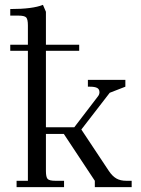

<svg xmlns="http://www.w3.org/2000/svg" viewBox="-20 -766 578 786"><path d="M22 -558.1V-583H94.2V-662.1Q94.2 -687 87.2 -694.6Q80.1 -702.1 55.2 -702.1H22V-729Q113.8 -729 155.8 -746.1L168 -717.8V-583H304.2V-558.1H168V-245.1H284.2L379.9 -370.1Q387.2 -378.9 387.2 -388.2Q387.2 -400.9 377.7 -406Q368.2 -411.1 348.1 -411.1H339.8V-439H493.2V-411.1L429.2 -386.2L313 -235.8L425.8 -65.9Q439.9 -44.9 456.3 -35.4Q472.7 -25.9 497.1 -25.9H519V0H368.2V-25.9L241.2 -217.8H168V-65.9Q168 -41 175 -33.4Q182.1 -25.9 207 -25.9H242.2V0H47.9V-25.9H94.2V-558.1Z"/></svg>

Font: Dihjauti S
Style: Regular
Weight: 400
Designer: T. Christopher White
Version: Version 3.0.0